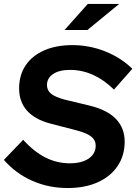

<svg xmlns="http://www.w3.org/2000/svg" viewBox="-32 -937 687 967"><path d="M308.5 10Q212.7 10 130.1 -26.6Q47.4 -63.2 -12.4 -131.6L84.7 -233Q139.1 -172.8 196.8 -143.7Q254.5 -114.5 320.2 -114.5Q359.9 -114.5 388.9 -125.3Q418 -136 434 -156.2Q450 -176.4 450 -202.9Q450 -231.1 427.4 -249.2Q404.8 -267.3 351.9 -280.9L218 -315.6Q142.2 -336.3 103.2 -380.7Q64.3 -425.1 64.3 -491.4Q64.3 -559 97.1 -607.7Q129.8 -656.4 190.2 -683.1Q250.5 -709.8 333.2 -709.8Q418.1 -709.8 497.3 -678.4Q576.6 -646.9 634.6 -590.7L542.1 -485.8Q440.7 -585 320.3 -585Q267.2 -585 235.9 -564.5Q204.6 -544 204.6 -508.6Q204.6 -481.8 225.1 -465.1Q245.6 -448.4 291.3 -436L418.1 -405.4Q506.9 -384.2 551.4 -338.4Q595.9 -292.5 595.9 -223.8Q595.9 -153.4 560.2 -100.6Q524.6 -47.8 460.1 -18.9Q395.6 10 308.5 10ZM293.2 -786 410.2 -917.3H568.5L408.3 -786Z"/></svg>

Font: Red Hat Display VF
Style: Italic
Weight: 300
Italic angle: -12°
Designer: Pentagram, MCKL
Foundry: Pentagram, MCKL
Version: Version 1.010